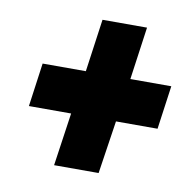

<svg xmlns="http://www.w3.org/2000/svg" viewBox="-58 -613 572 564"><g transform="rotate(10 227.5 -331.5)"><path d="M336.9 -554.2 314.9 -397H437L418.9 -267.1H294.9L271 -108.9H138.2L161.1 -267.1H35.2L53.2 -397H182.1L204.1 -554.2Z"/></g></svg>

Font: Fira Sans Compressed ExtraBold
Style: Italic
Weight: 800
Width: 3
Italic angle: -8°
Designer: Carrois Corporate & Edenspiekermann AG
Foundry: Carrois Corporate GbR & Edenspiekermann AG
Version: Version 4.203;PS 004.203;hotconv 1.0.88;makeotf.lib2.5.64775